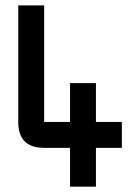

<svg xmlns="http://www.w3.org/2000/svg" viewBox="-20 -704 528 724"><path d="M48.8 -683.6H146.5V-244.1H244.1V-390.6H341.8V-244.1H439.5V-146.5H341.8V0H244.1V-146.5H146.5Q48.8 -146.5 48.8 -244.1Z"/></svg>

Font: BabelStone Runic Norn
Style: Regular
Weight: 400
Designer: Andrew West
Foundry: BabelStone
Version: Version 3.002 March 14, 2022